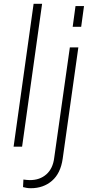

<svg xmlns="http://www.w3.org/2000/svg" viewBox="-20 -777 486 1017"><path d="M52 0 158 -757H203L97 0ZM365 -635 380 -745H425L410 -635ZM143 220Q130 220 120 218Q110 216 102 214L104 174Q112 175 121.5 176Q131 177 138 177Q191 177 225.5 146.5Q260 116 267 60L350 -526H395L312 64Q301 141 255.5 180.5Q210 220 143 220Z"/></svg>

Font: Plus Jakarta Sans ExtraLight
Style: Italic
Weight: 200
Italic angle: -8°
Designer: Gumpita Rahayu
Foundry: Tokotype
Version: Version 2.071; ttfautohint (v1.8.4.7-5d5b);gftools[0.9.29]